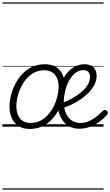

<svg xmlns="http://www.w3.org/2000/svg" viewBox="-20 -1053 917 1596"><path d="M227 19Q173 19 135.5 -4.5Q98 -28 78.5 -70.5Q59 -113 59 -168Q59 -212 71 -260Q83 -308 106.5 -354Q130 -400 165 -437.5Q200 -475 247 -497Q294 -519 354 -519Q407 -519 443.5 -497Q480 -475 499.5 -434.5Q519 -394 519 -340Q519 -298 508 -249.5Q497 -201 474.5 -153.5Q452 -106 417 -67Q382 -28 334.5 -4.5Q287 19 227 19ZM233 -31Q292 -31 335.5 -61Q379 -91 408.5 -137.5Q438 -184 452.5 -236.5Q467 -289 467 -333Q467 -376 453 -406Q439 -436 412.5 -452.5Q386 -469 349 -469Q291 -469 247.5 -440Q204 -411 175 -365Q146 -319 131 -267Q116 -215 116 -171Q116 -128 129.5 -96.5Q143 -65 169.5 -48Q196 -31 233 -31ZM639 17Q604 17 575 6Q546 -5 524 -25.5Q502 -46 487 -74Q472 -102 464 -135.5Q456 -169 456 -205Q456 -246 465 -289.5Q474 -333 492.5 -374Q511 -415 538.5 -447.5Q566 -480 602.5 -499.5Q639 -519 685 -519Q716 -519 738 -507Q760 -495 771.5 -473.5Q783 -452 783 -421Q783 -385 765.5 -350Q748 -315 717.5 -283.5Q687 -252 648.5 -226Q610 -200 567.5 -180.5Q525 -161 483 -149L472 -190Q506 -200 541.5 -216Q577 -232 610.5 -253.5Q644 -275 670.5 -300.5Q697 -326 712.5 -354.5Q728 -383 728 -413Q728 -440 714.5 -455Q701 -470 673 -470Q634 -470 603.5 -444.5Q573 -419 552 -378.5Q531 -338 520.5 -292Q510 -246 510 -206Q510 -169 519 -137Q528 -105 545.5 -81.5Q563 -58 588.5 -44.5Q614 -31 649 -31Q687 -31 721 -46.5Q755 -62 784 -85.5Q813 -109 835 -132Q844 -140 852 -139.5Q860 -139 868 -132Q875 -125 876.5 -117Q878 -109 870 -99Q844 -69 808 -42.5Q772 -16 729 0.5Q686 17 639 17ZM0 513H841V523H0ZM0 -20H841V0H0ZM0 -505H841V-500H0ZM0 -1033H841V-1023H0Z"/></svg>

Font: Playwrite IN Guides
Style: Regular
Weight: 400
Designer: Veronika Burian, José Scaglione
Foundry: TypeTogether
Version: Version 1.003